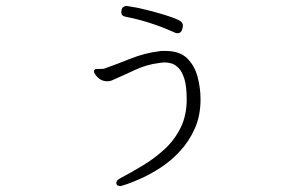

<svg xmlns="http://www.w3.org/2000/svg" viewBox="-20 -573 1040 652"><path d="M599 -474Q595 -460 583 -460Q580 -460 577 -461Q574 -462 572 -463Q530 -482 487.5 -495.5Q445 -509 407 -516Q392 -519 392 -530Q392 -545 398.5 -549Q405 -553 409 -553Q411 -553 412.5 -552.5Q414 -552 415 -552Q444 -548 477.5 -539.5Q511 -531 540.5 -522Q570 -513 586 -505Q601 -498 601 -487Q601 -484 600.5 -481Q600 -478 599 -474ZM323 -339Q331 -339 334 -340Q374 -354 422.5 -373.5Q471 -393 521 -399Q526 -400 531.5 -400Q537 -400 542 -400Q590 -400 615.5 -375Q641 -350 651 -312Q661 -274 661 -236Q661 -180 641.5 -136.5Q622 -93 591.5 -60Q561 -27 526.5 -4.5Q492 18 461 32Q430 46 410.5 52.5Q391 59 390 59Q375 59 375 48Q375 39 389 32Q427 12 466.5 -12Q506 -36 539.5 -67Q573 -98 593.5 -139.5Q614 -181 614 -235Q614 -280 606 -305.5Q598 -331 585.5 -343Q573 -355 561 -358Q549 -361 540 -361Q536 -361 530.5 -360.5Q525 -360 520 -359Q478 -354 438.5 -335.5Q399 -317 360 -300Q354 -297 344 -297Q325 -297 312 -310Q299 -323 299 -331Q299 -334 302 -337Q304 -339 313 -339Z"/></svg>

Font: Moon Stars Kai HW Light
Style: Regular
Weight: 300
Designer: GuiWonder
Version: Version 1.101